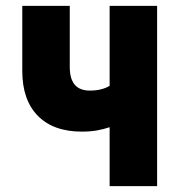

<svg xmlns="http://www.w3.org/2000/svg" viewBox="-20 -635 640 655"><path d="M354 0V-201Q333 -194 310.5 -190Q288 -186 259 -186Q162 -186 109 -240Q56 -294 56 -393V-615H218V-407Q218 -366 235 -346Q252 -326 286 -326Q307 -326 323.5 -330Q340 -334 354 -342V-615H516V0Z"/></svg>

Font: Martian Mono Condensed
Style: Bold
Weight: 700
Width: 3
Designer: Roman Shamin
Foundry: Evil Martians
Version: Version 1.000